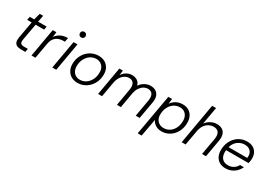

<svg xmlns="http://www.w3.org/2000/svg" viewBox="16 -1730 4137 2956"><g transform="rotate(30 2085.0 -251.5)"><path d="M215 0Q166 0 136.5 -15.5Q107 -31 97 -64Q87 -97 96 -147L149 -442H69L80 -502H159L190 -619H251L229 -502H381L370 -442H219L166 -147Q158 -97 174.5 -78.5Q191 -60 238 -60H302L291 0Z M401 0 489 -502H554L543 -412Q566 -445 597 -467.5Q628 -490 667.5 -502Q707 -514 754 -514L741 -441H716Q683 -441 651.5 -433Q620 -425 593.5 -406.5Q567 -388 548 -357.5Q529 -327 521 -281L471 0Z M771 0 859 -502H929L841 0ZM924 -622Q903 -622 888.5 -636.5Q874 -651 874 -673Q874 -696 888.5 -709.5Q903 -723 924 -723Q945 -723 960 -709.5Q975 -696 975 -673Q975 -651 960 -636.5Q945 -622 924 -622Z M1220 12Q1157 12 1108.5 -16.5Q1060 -45 1034.5 -97Q1009 -149 1012 -215Q1014 -280 1037.5 -334.5Q1061 -389 1101 -429.5Q1141 -470 1193 -492Q1245 -514 1304 -514Q1369 -514 1416.5 -486Q1464 -458 1489.5 -408Q1515 -358 1512 -290Q1510 -225 1486.5 -170Q1463 -115 1423.5 -74Q1384 -33 1332 -10.5Q1280 12 1220 12ZM1229 -48Q1287 -48 1333.5 -78.5Q1380 -109 1409 -162.5Q1438 -216 1440 -285Q1443 -340 1423.5 -377.5Q1404 -415 1370.5 -434.5Q1337 -454 1295 -454Q1239 -454 1192 -423.5Q1145 -393 1116 -339.5Q1087 -286 1085 -217Q1083 -163 1102 -125Q1121 -87 1154.5 -67.5Q1188 -48 1229 -48Z M1585 0 1673 -502H1736L1727 -417Q1757 -464 1801 -489Q1845 -514 1895 -514Q1932 -514 1961.5 -503Q1991 -492 2012.5 -469Q2034 -446 2042 -410Q2074 -459 2124 -486.5Q2174 -514 2226 -514Q2279 -514 2318 -491Q2357 -468 2373.5 -421Q2390 -374 2377 -301L2324 0H2254L2306 -294Q2320 -374 2294 -413.5Q2268 -453 2212 -453Q2176 -453 2141 -433.5Q2106 -414 2079.5 -376.5Q2053 -339 2040 -284L1990 0H1920L1971 -294Q1985 -374 1959.5 -413.5Q1934 -453 1878 -453Q1840 -453 1803.5 -431.5Q1767 -410 1740 -368.5Q1713 -327 1702 -266L1655 0Z M2416 220 2544 -502H2610L2600 -413Q2620 -441 2648 -464Q2676 -487 2713 -500.5Q2750 -514 2797 -514Q2863 -514 2909 -484.5Q2955 -455 2977.5 -404Q3000 -353 2997 -289Q2995 -224 2973 -169.5Q2951 -115 2912.5 -74Q2874 -33 2823 -10.5Q2772 12 2712 12Q2671 12 2636 -2.5Q2601 -17 2577.5 -41Q2554 -65 2543 -92L2486 220ZM2719 -49Q2777 -49 2823 -79Q2869 -109 2896 -161.5Q2923 -214 2925 -281Q2928 -332 2911 -371Q2894 -410 2861 -431.5Q2828 -453 2782 -453Q2724 -453 2677 -422Q2630 -391 2602 -337.5Q2574 -284 2572 -217Q2569 -166 2586.5 -128.5Q2604 -91 2638.5 -70Q2673 -49 2719 -49Z M3071 0 3197 -720H3267L3213 -413Q3247 -460 3297.5 -487Q3348 -514 3403 -514Q3461 -514 3499.5 -491Q3538 -468 3553.5 -421Q3569 -374 3556 -301L3503 0H3433L3485 -293Q3499 -374 3471.5 -413.5Q3444 -453 3380 -453Q3335 -453 3295 -431Q3255 -409 3227 -367.5Q3199 -326 3188 -265L3141 0Z M3850 12Q3788 12 3743 -15.5Q3698 -43 3674.5 -93Q3651 -143 3654 -210Q3656 -276 3678.5 -331Q3701 -386 3740 -427.5Q3779 -469 3830.5 -491.5Q3882 -514 3943 -514Q4010 -514 4053.5 -487Q4097 -460 4117.5 -415Q4138 -370 4135 -315Q4135 -298 4131.5 -275.5Q4128 -253 4123 -236H3709L3719 -295H4066Q4073 -347 4058 -382Q4043 -417 4010.5 -435.5Q3978 -454 3932 -454Q3888 -454 3845.5 -434Q3803 -414 3772.5 -374.5Q3742 -335 3731 -276L3726 -249Q3717 -189 3729.5 -143.5Q3742 -98 3776 -73Q3810 -48 3861 -48Q3918 -48 3960 -74Q4002 -100 4025 -145H4094Q4074 -100 4038.5 -64.5Q4003 -29 3956 -8.5Q3909 12 3850 12Z"/></g></svg>

Font: DM Sans 16pt Light
Style: Italic
Weight: 300
Italic angle: -10°
Version: Version 4.004;gftools[0.9.30]